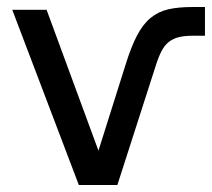

<svg xmlns="http://www.w3.org/2000/svg" viewBox="-20 -528 605 548"><path d="M15 -500H113L261 -98L338 -342Q354 -394 371 -426.5Q388 -459 410 -477Q432 -495 460.5 -501.5Q489 -508 530 -508H565V-426H530Q507 -426 490.5 -422Q474 -418 462 -408.5Q450 -399 441.5 -383Q433 -367 425 -342L315 0H205Z"/></svg>

Font: PT Root UI Medium
Style: Regular
Weight: 500
Designer: Vitaly Kuzmin
Foundry: ParaType Ltd.
Version: Version 2.001G